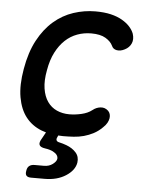

<svg xmlns="http://www.w3.org/2000/svg" viewBox="-54 -606 708 861"><g transform="rotate(5 300.0 -176.0)"><path d="M43 -275Q56 -351 85 -405Q114 -459 154 -493.5Q194 -528 242.5 -544Q291 -560 341 -560Q381 -560 410.5 -553Q440 -546 461.5 -533.5Q483 -521 496.5 -506Q510 -491 516 -475Q524 -450 515.5 -431Q507 -412 487 -402Q468 -392 451 -395Q434 -398 428 -413Q419 -432 395.5 -446Q372 -460 331 -460Q298 -460 268 -449Q238 -438 214 -415.5Q190 -393 172.5 -359Q155 -325 147 -278Q138 -231 143.5 -195.5Q149 -160 165.5 -136.5Q182 -113 207.5 -101.5Q233 -90 264 -90Q290 -90 318.5 -96.5Q347 -103 366 -118Q382 -131 401.5 -133Q421 -135 436 -121Q442 -115 444.5 -106.5Q447 -98 445.5 -88Q444 -78 438 -67Q432 -56 420 -45Q402 -27 381 -16Q360 -5 338 1Q316 7 292.5 8.5Q269 10 245 10Q234 10 223 9L220 16Q215 25 217.5 31Q220 37 229 39Q247 43 263 49Q290 59 306.5 77.5Q323 96 319 123Q313 158 274 183Q235 208 179 208H118Q103 208 97 201Q91 194 94 179Q96 164 105 157Q114 150 129 150H171Q194 150 210 138Q226 126 228 114Q230 95 205 82Q191 75 170 72Q148 69 143.5 58.5Q139 48 151 29L167 0Q156 -3 146 -7Q103 -24 76 -58.5Q49 -93 39.5 -147Q30 -201 43 -275Z"/></g></svg>

Font: Maple Mono NL Medium
Style: Italic
Weight: 500
Italic angle: -10°
Monospace: yes
Designer: subframe7536
Version: Version 7.000